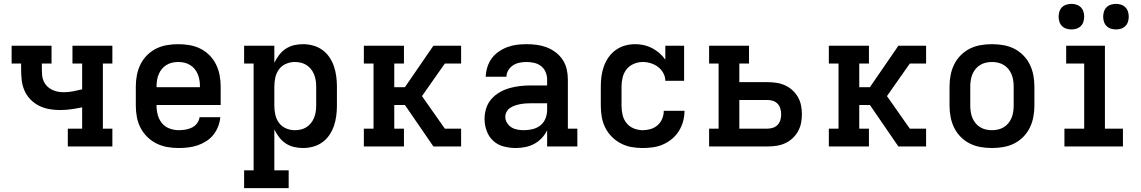

<svg xmlns="http://www.w3.org/2000/svg" viewBox="-20 -756 5890 991"><path d="M330 0V-92H404V-202Q375 -196 346.5 -192Q318 -188 288 -188Q261 -188 233.5 -193Q206 -198 181 -210.5Q156 -223 136.5 -243.5Q117 -264 106 -289.5Q95 -315 92 -342.5Q89 -370 89 -398V-428H40V-520H246V-428H196V-398Q196 -382 197.5 -366.5Q199 -351 205.5 -336.5Q212 -322 223 -311Q234 -300 248 -293Q262 -286 277.5 -283Q293 -280 309 -280Q333 -280 356.5 -284.5Q380 -289 404 -295V-428H354V-520H560V-428H511V-92H560V0Z M903 8Q873 8 844 3Q815 -2 788.5 -15Q762 -28 740.5 -49Q719 -70 705.5 -96Q692 -122 686.5 -151.5Q681 -181 681 -210V-310Q681 -339 686.5 -368Q692 -397 705 -423.5Q718 -450 739 -471Q760 -492 786 -505Q812 -518 841.5 -523Q871 -528 900 -528Q929 -528 958.5 -523Q988 -518 1014 -505Q1040 -492 1061 -471Q1082 -450 1095 -423.5Q1108 -397 1113.5 -368Q1119 -339 1119 -310V-214H788V-210Q788 -186 794.5 -162Q801 -138 816.5 -119.5Q832 -101 855.5 -92.5Q879 -84 903 -84Q920 -84 937.5 -87Q955 -90 970.5 -97.5Q986 -105 997 -119.5Q1008 -134 1010 -151H1117Q1115 -127 1106 -103.5Q1097 -80 1081.5 -60.5Q1066 -41 1045 -27.5Q1024 -14 1000.5 -6Q977 2 952 5Q927 8 903 8ZM788 -306H1012V-310Q1012 -326 1009.5 -342Q1007 -358 1001 -372.5Q995 -387 985 -399.5Q975 -412 961 -420.5Q947 -429 931.5 -432.5Q916 -436 900 -436Q884 -436 868.5 -432.5Q853 -429 839 -420.5Q825 -412 815 -399.5Q805 -387 799 -372.5Q793 -358 790.5 -342Q788 -326 788 -310Z M1240 215V123H1289V-428H1240V-520H1396V-432Q1406 -453 1420.5 -472Q1435 -491 1454.5 -504Q1474 -517 1497 -522.5Q1520 -528 1544 -528Q1570 -528 1596 -521Q1622 -514 1643.5 -498.5Q1665 -483 1680 -461Q1695 -439 1703.5 -414Q1712 -389 1715.5 -362.5Q1719 -336 1719 -310V-210Q1719 -184 1715.5 -157.5Q1712 -131 1703.5 -106Q1695 -81 1680 -59Q1665 -37 1643.5 -21.5Q1622 -6 1596 1Q1570 8 1544 8Q1520 8 1497 2.5Q1474 -3 1454.5 -16Q1435 -29 1420.5 -48Q1406 -67 1396 -88V123H1470V215ZM1501 -84Q1517 -84 1532.5 -87.5Q1548 -91 1561.5 -99.5Q1575 -108 1585 -120.5Q1595 -133 1601 -148Q1607 -163 1609.5 -178.5Q1612 -194 1612 -210V-310Q1612 -326 1609.5 -341.5Q1607 -357 1601 -372Q1595 -387 1585 -399.5Q1575 -412 1561.5 -420.5Q1548 -429 1532.5 -432.5Q1517 -436 1501 -436Q1478 -436 1456 -426.5Q1434 -417 1420 -398Q1406 -379 1401 -356Q1396 -333 1396 -310V-210Q1396 -187 1401 -164Q1406 -141 1420 -122Q1434 -103 1456 -93.5Q1478 -84 1501 -84Z M1858 0V-92H1908V-428H1858V-520H2065V-428H2015V-306H2070L2217 -520H2360V-428H2276L2158 -260L2276 -92H2360V0H2217L2070 -214H2015V-92H2065V0Z M2642 8Q2611 8 2580 0Q2549 -8 2526 -29Q2503 -50 2492 -80.5Q2481 -111 2481 -142Q2481 -170 2489.5 -197Q2498 -224 2516.5 -245Q2535 -266 2559.5 -280Q2584 -294 2611 -301.5Q2638 -309 2665.5 -312Q2693 -315 2721 -315H2804V-346Q2804 -366 2796 -384.5Q2788 -403 2772.5 -415Q2757 -427 2737.5 -431.5Q2718 -436 2698 -436Q2680 -436 2662 -432.5Q2644 -429 2629 -419.5Q2614 -410 2604 -394Q2594 -378 2594 -360H2487Q2488 -385 2495.5 -409.5Q2503 -434 2518 -454.5Q2533 -475 2554 -489.5Q2575 -504 2599 -513Q2623 -522 2648 -525Q2673 -528 2698 -528Q2725 -528 2751 -524.5Q2777 -521 2802 -511.5Q2827 -502 2848.5 -485.5Q2870 -469 2884.5 -447Q2899 -425 2905 -399Q2911 -373 2911 -346V-92H2960V0H2804V-83Q2793 -61 2776 -43Q2759 -25 2737.5 -13.5Q2716 -2 2691.5 3Q2667 8 2642 8ZM2684 -84Q2707 -84 2729.5 -89.5Q2752 -95 2769.5 -109Q2787 -123 2795.5 -144.5Q2804 -166 2804 -189V-223H2721Q2707 -223 2693 -222Q2679 -221 2665.5 -218.5Q2652 -216 2638.5 -211.5Q2625 -207 2613.5 -199.5Q2602 -192 2595 -179.5Q2588 -167 2588 -153Q2588 -137 2597 -122Q2606 -107 2620 -98.5Q2634 -90 2651 -87Q2668 -84 2684 -84Z M3298 8Q3268 8 3239.5 3Q3211 -2 3185 -15.5Q3159 -29 3138 -50Q3117 -71 3104 -97Q3091 -123 3086 -152Q3081 -181 3081 -210V-310Q3081 -337 3084.5 -363Q3088 -389 3097 -414Q3106 -439 3121.5 -461Q3137 -483 3159 -498.5Q3181 -514 3206.5 -521Q3232 -528 3259 -528Q3282 -528 3304 -523Q3326 -518 3346 -507.5Q3366 -497 3383.5 -482Q3401 -467 3414 -448V-520H3511V-339H3414Q3414 -360 3403.5 -379Q3393 -398 3376.5 -410.5Q3360 -423 3339.5 -429.5Q3319 -436 3298 -436Q3274 -436 3251.5 -426.5Q3229 -417 3214.5 -399Q3200 -381 3194 -357.5Q3188 -334 3188 -310V-210Q3188 -186 3193.5 -162.5Q3199 -139 3214 -120.5Q3229 -102 3251.5 -93Q3274 -84 3298 -84Q3318 -84 3338.5 -90Q3359 -96 3374.5 -110Q3390 -124 3398 -143.5Q3406 -163 3406 -184H3513Q3513 -157 3506 -130.5Q3499 -104 3484.5 -80.5Q3470 -57 3449 -39.5Q3428 -22 3403.5 -11Q3379 0 3352 4Q3325 8 3298 8Z M3640 0V-92H3689V-428H3640V-520H3846V-428H3796V-332H3942Q3965 -332 3988 -328.5Q4011 -325 4032 -315.5Q4053 -306 4070 -290.5Q4087 -275 4098.5 -255Q4110 -235 4114.5 -212Q4119 -189 4119 -166Q4119 -143 4114.5 -120.5Q4110 -98 4098.5 -77.5Q4087 -57 4070 -41.5Q4053 -26 4032 -16.5Q4011 -7 3988 -3.5Q3965 0 3942 0ZM3796 -92H3942Q3957 -92 3971 -97Q3985 -102 3994.5 -112.5Q4004 -123 4008 -137.5Q4012 -152 4012 -166Q4012 -180 4008 -194.5Q4004 -209 3994.5 -219.5Q3985 -230 3971 -235Q3957 -240 3942 -240H3796Z M4258 0V-92H4308V-428H4258V-520H4465V-428H4415V-306H4470L4617 -520H4760V-428H4676L4558 -260L4676 -92H4760V0H4617L4470 -214H4415V-92H4465V0Z M5100 8Q5071 8 5041.5 3Q5012 -2 4986 -15Q4960 -28 4939 -49Q4918 -70 4905 -96.5Q4892 -123 4886.5 -152Q4881 -181 4881 -210V-310Q4881 -339 4886.5 -368Q4892 -397 4905 -423.5Q4918 -450 4939 -471Q4960 -492 4986 -505Q5012 -518 5041.5 -523Q5071 -528 5100 -528Q5129 -528 5158.5 -523Q5188 -518 5214 -505Q5240 -492 5261 -471Q5282 -450 5295 -423.5Q5308 -397 5313.5 -368Q5319 -339 5319 -310V-210Q5319 -181 5313.5 -152Q5308 -123 5295 -96.5Q5282 -70 5261 -49Q5240 -28 5214 -15Q5188 -2 5158.5 3Q5129 8 5100 8ZM5100 -84Q5116 -84 5131.5 -87.5Q5147 -91 5161 -99.5Q5175 -108 5185 -120.5Q5195 -133 5201 -147.5Q5207 -162 5209.5 -178Q5212 -194 5212 -210V-310Q5212 -326 5209.5 -342Q5207 -358 5201 -372.5Q5195 -387 5185 -399.5Q5175 -412 5161 -420.5Q5147 -429 5131.5 -432.5Q5116 -436 5100 -436Q5084 -436 5068.5 -432.5Q5053 -429 5039 -420.5Q5025 -412 5015 -399.5Q5005 -387 4999 -372.5Q4993 -358 4990.5 -342Q4988 -326 4988 -310V-210Q4988 -194 4990.5 -178Q4993 -162 4999 -147.5Q5005 -133 5015 -120.5Q5025 -108 5039 -99.5Q5053 -91 5068.5 -87.5Q5084 -84 5100 -84Z M5474 0V-92H5576V-428H5483V-520H5683V-92H5776V0ZM5740 -604Q5727 -604 5714 -608Q5701 -612 5691.5 -621.5Q5682 -631 5678 -644Q5674 -657 5674 -670Q5674 -683 5678 -696Q5682 -709 5691.5 -718.5Q5701 -728 5714 -732Q5727 -736 5740 -736Q5753 -736 5766 -732Q5779 -728 5788.5 -718.5Q5798 -709 5802 -696Q5806 -683 5806 -670Q5806 -657 5802 -644Q5798 -631 5788.5 -621.5Q5779 -612 5766 -608Q5753 -604 5740 -604ZM5510 -604Q5497 -604 5484 -608Q5471 -612 5461.5 -621.5Q5452 -631 5448 -644Q5444 -657 5444 -670Q5444 -683 5448 -696Q5452 -709 5461.5 -718.5Q5471 -728 5484 -732Q5497 -736 5510 -736Q5523 -736 5536 -732Q5549 -728 5558.5 -718.5Q5568 -709 5572 -696Q5576 -683 5576 -670Q5576 -657 5572 -644Q5568 -631 5558.5 -621.5Q5549 -612 5536 -608Q5523 -604 5510 -604Z"/></svg>

Font: Iosevka Etoile Semibold
Style: Regular
Weight: 600
Designer: Belleve Invis
Foundry: Belleve Invis
Version: Version 22.1.2; ttfautohint (v1.8.4)